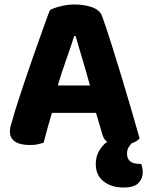

<svg xmlns="http://www.w3.org/2000/svg" viewBox="-20 -635 660 854"><path d="M407 -133H211Q200 -97 190.5 -62Q181 -27 174 0Q161 4 147 7Q133 10 113 10Q69 10 46.5 -5.5Q24 -21 24 -50Q24 -64 28 -77Q32 -90 37 -107Q44 -134 57 -174Q70 -214 85.5 -260.5Q101 -307 118 -356Q135 -405 151 -449.5Q167 -494 180 -531Q193 -568 202 -590Q217 -599 248.5 -607Q280 -615 311 -615Q356 -615 390.5 -602.5Q425 -590 435 -561Q454 -508 476 -438Q498 -368 520.5 -294Q543 -220 564 -148Q585 -76 601 -19Q587 -4 566 2Q557 11 551 22Q545 33 545 48Q545 94 601 94H608Q611 102 613 111.5Q615 121 615 132Q615 158 596.5 178.5Q578 199 529 199Q475 199 440.5 171.5Q406 144 406 95Q406 59 422.5 33Q439 7 457 -4Q446 -12 440.5 -23.5Q435 -35 431 -52ZM310 -475Q296 -430 275.5 -372.5Q255 -315 237 -255H380Q363 -318 345.5 -375.5Q328 -433 316 -475Z"/></svg>

Font: Baloo Da 2
Style: Bold
Weight: 700
Designer: Noopur Datye, Sulekha Rajkumar and Ek Type
Foundry: Ek Type
Version: Version 1.640;hotconv 1.0.111;makeotfexe 2.5.65597; ttfautoh